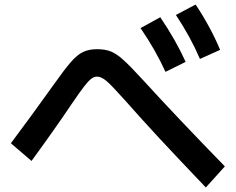

<svg xmlns="http://www.w3.org/2000/svg" viewBox="-20 -831 1040 847"><path d="M600 -707 687 -755Q755 -655 799 -558L710 -514Q666 -611 600 -707ZM843 -811Q910 -710 951 -611L862 -571Q821 -667 756 -765ZM531 -389Q473 -454 450 -473.5Q427 -493 408 -493Q395 -493 382.5 -483.5Q370 -474 351 -449.5Q332 -425 296 -372Q225 -266 119 -121L28 -199Q115 -315 215 -455Q263 -523 291.5 -556Q320 -589 346 -601.5Q372 -614 408 -614Q444 -614 469 -604Q494 -594 524 -567Q554 -540 609 -480Q767 -307 972 -97L888 -4Q762 -136 683.5 -220.5Q605 -305 531 -389Z"/></svg>

Font: Enso SemiBold
Style: Regular
Weight: 600
Designer: Coji Morishita
Foundry: UNDERFOREST DESIGN
Version: Version 1.000